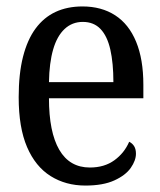

<svg xmlns="http://www.w3.org/2000/svg" viewBox="-20 -566 498 596"><path d="M245 10Q184 10 137 -19.5Q90 -49 64 -109.5Q38 -170 38 -264Q38 -337 51.5 -390Q65 -443 90.5 -477.5Q116 -512 152.5 -529Q189 -546 236 -546Q295 -546 337.5 -518.5Q380 -491 402.5 -436.5Q425 -382 425 -303V-261H132Q132 -156 164 -101Q196 -46 259 -46Q304 -46 335 -68.5Q366 -91 381 -126Q391 -121 396.5 -112Q402 -103 402 -89Q402 -68 386 -45Q370 -22 335 -6Q300 10 245 10ZM332 -311Q332 -370 322.5 -412Q313 -454 292 -476Q271 -498 237 -498Q204 -498 180.5 -476Q157 -454 145 -412.5Q133 -371 132 -311Z"/></svg>

Font: Noto Serif Condensed
Style: Regular
Weight: 400
Width: 3
Designer: Monotype Design Team
Foundry: Monotype Imaging Inc.
Version: Version 2.015